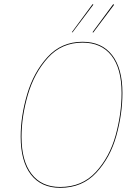

<svg xmlns="http://www.w3.org/2000/svg" viewBox="-20 -890 662 919"><path d="M566 -445Q566 -345 537 -240.5Q508 -136 441 -63.5Q374 9 268 9Q177 9 128 -54.5Q79 -118 79 -236Q79 -334 110 -439Q141 -544 207.5 -617Q274 -690 375 -690Q467 -690 516.5 -626.5Q566 -563 566 -445ZM83 -235Q83 -120 131 -57.5Q179 5 268 5Q373 5 439 -67Q505 -139 533.5 -242.5Q562 -346 562 -445Q562 -562 513.5 -624Q465 -686 375 -686Q275 -686 209.5 -613.5Q144 -541 113.5 -436.5Q83 -332 83 -235ZM427 -868 327 -735 324 -736 423 -870ZM526 -867 426 -734 423 -736 522 -870Z"/></svg>

Font: Fira Sans Condensed Four
Style: Italic
Weight: 100
Width: 3
Italic angle: -8°
Designer: bBox Type GmbH & Carrois Corporate GbR & Edenspiekermann AG
Foundry: bBox Type GmbH & Carrois Corporate GbR & Edenspiekermann AG
Version: Version 4.301